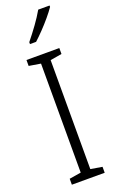

<svg xmlns="http://www.w3.org/2000/svg" viewBox="-179 -990 628 1033"><g transform="rotate(-20 134.5 -473.5)"><path d="M228 0H40V-34L107 -45V-669L40 -680V-714H228V-680L162 -669V-45L228 -34ZM257 -939Q242 -917 218.5 -889Q195 -861 169 -834Q143 -807 122 -788H87V-799Q117 -836 144.5 -874Q172 -912 192 -947H257Z"/></g></svg>

Font: Noto Sans Sinhala Condensed Light
Style: Regular
Weight: 300
Width: 3
Designer: Jelle Bosma - Monotype Design Team
Foundry: Monotype Imaging Inc.
Version: Version 2.006; ttfautohint (v1.8.4.7-5d5b)